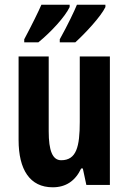

<svg xmlns="http://www.w3.org/2000/svg" viewBox="-20 -786 548 816"><path d="M428 -756V-766H307C296 -739 268 -680 234 -619V-606H300C343 -645 409 -716 428 -756ZM276 -756V-766H156C144 -738 116 -681 83 -619V-606H143C197 -650 256 -714 276 -756ZM447 -546H319V-268C319 -163 305 -105 240 -105C203 -105 187 -146 187 -228V-546H59V-191C59 -65 107 10 204 10C260 10 300 -17 325 -70H332L347 0H447Z"/></svg>

Font: Noto Sans Kannada ExtraCondensed
Style: Bold
Weight: 700
Width: 2
Designer: Jelle Bosma - Monotype Design Team
Foundry: Monotype Imaging Inc.
Version: Version 2.005